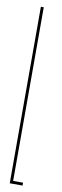

<svg xmlns="http://www.w3.org/2000/svg" viewBox="-81 -699 232 723"><g transform="rotate(10 35.0 -337.5)"><path d="M14 0V-675H25V-11H63V0Z"/></g></svg>

Font: Anybody UltraCondensed Thin
Style: Regular
Weight: 100
Width: 1
Designer: Tyler Finck
Foundry: Etcetera Type Company
Version: Version 1.110